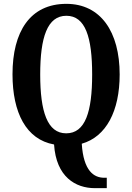

<svg xmlns="http://www.w3.org/2000/svg" viewBox="-20 -745 687 998"><path d="M473 233H535V179H522C469 179 414 145 405 2C532 -34 602 -168 602 -358C602 -580 503 -725 325 -725C136 -725 45 -580 45 -359C45 -159 116 -20 261 6C272 175 373 233 473 233ZM324 -52C226 -52 189 -165 189 -358C189 -551 226 -663 325 -663C424 -663 459 -551 459 -358C459 -165 424 -52 324 -52Z"/></svg>

Font: Noto Serif Devanagari ExtraCondensed
Style: Bold
Weight: 700
Width: 2
Designer: Universal Thirst, Indian Type Foundry and the Monotype Design Team
Foundry: Monotype Imaging Inc.
Version: Version 2.004